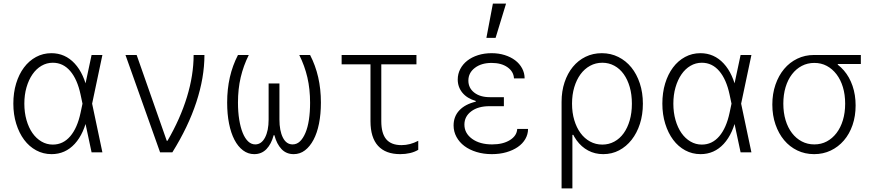

<svg xmlns="http://www.w3.org/2000/svg" viewBox="-20 -845 4840 1065"><path d="M445 -305V-235L427 -320Q409 -405 369.5 -451Q330 -497 273 -497Q239 -497 210 -480Q181 -463 160 -432.5Q139 -402 127 -360.5Q115 -319 115 -270Q115 -221 127 -179Q139 -137 160 -107Q181 -77 210 -60Q239 -43 273 -43Q330 -43 369.5 -89Q409 -135 427 -220ZM468 -210Q447 -104 394.5 -47Q342 10 266 10Q220 10 181 -11Q142 -32 114 -69.5Q86 -107 70 -158.5Q54 -210 54 -270Q54 -331 69.5 -382Q85 -433 113 -470.5Q141 -508 180 -529Q219 -550 265 -550Q341 -550 394 -493Q447 -436 468 -330L480 -270ZM438 -371H452L488 -540H548L491 -270L548 0H488L452 -169H438L462 -270Z M868 0H936Q1024 -141 1069 -278Q1114 -415 1114 -540H1054Q1054 -428 1017 -307Q980 -186 909 -64H905L738 -540H676Z M1609 10Q1644 10 1671.5 -11Q1699 -32 1719 -69.5Q1739 -107 1749.5 -159.5Q1760 -212 1760 -276Q1760 -351 1745 -416.5Q1730 -482 1700 -540H1640Q1670 -480 1685 -415.5Q1700 -351 1700 -275Q1700 -223 1693.5 -180.5Q1687 -138 1674 -107.5Q1661 -77 1643.5 -60.5Q1626 -44 1603 -44Q1568 -44 1549 -82Q1530 -120 1530 -182V-382H1470V-182Q1470 -120 1450 -82Q1430 -44 1396 -44Q1374 -44 1356.5 -60.5Q1339 -77 1326.5 -107.5Q1314 -138 1307 -181Q1300 -224 1300 -276Q1300 -351 1315 -415.5Q1330 -480 1360 -540H1300Q1270 -482 1255 -416.5Q1240 -351 1240 -276Q1240 -212 1250.5 -159.5Q1261 -107 1280.5 -69.5Q1300 -32 1328 -11Q1356 10 1390 10Q1431 10 1458 -18Q1485 -46 1498 -95H1502Q1515 -46 1541.5 -18Q1568 10 1609 10Z M2095 -173V-488H2290V-540H1875V-488H2035V-173Q2035 -82 2077 -36Q2119 10 2200 10Q2229 10 2254.5 4Q2280 -2 2300 -14V-64Q2277 -52 2254 -46Q2231 -40 2207 -40Q2150 -40 2122.5 -72.5Q2095 -105 2095 -173Z M2831 -410H2890Q2890 -440 2876 -466Q2862 -492 2837.5 -510.5Q2813 -529 2779.5 -539.5Q2746 -550 2707 -550Q2666 -550 2631.5 -539Q2597 -528 2572 -508.5Q2547 -489 2533 -462Q2519 -435 2519 -404Q2519 -362 2545 -330.5Q2571 -299 2619 -285V-281Q2560 -267 2528 -233Q2496 -199 2496 -149Q2496 -115 2512 -85.5Q2528 -56 2556 -35Q2584 -14 2623 -2Q2662 10 2708 10Q2752 10 2788.5 -0.5Q2825 -11 2852 -29.5Q2879 -48 2894 -74Q2909 -100 2909 -130H2849Q2847 -92 2808.5 -68Q2770 -44 2710 -44Q2641 -44 2598.5 -75Q2556 -106 2556 -154Q2556 -199 2594 -227.5Q2632 -256 2695 -256H2775V-306H2697Q2643 -306 2610.5 -331.5Q2578 -357 2578 -398Q2578 -441 2614 -468.5Q2650 -496 2707 -496Q2761 -496 2795 -472Q2829 -448 2831 -410ZM2787 -825H2714L2678 -635H2729Z M3123 -270Q3123 -206 3137.5 -154.5Q3152 -103 3178.5 -66.5Q3205 -30 3242.5 -10Q3280 10 3326 10Q3374 10 3414 -11Q3454 -32 3483.5 -69.5Q3513 -107 3529.5 -158Q3546 -209 3546 -270Q3546 -331 3529 -382.5Q3512 -434 3482 -471Q3452 -508 3410 -529Q3368 -550 3318 -550Q3269 -550 3228 -530Q3187 -510 3157.5 -474Q3128 -438 3111.5 -388.5Q3095 -339 3095 -280V200H3155V-97H3163ZM3153 -270Q3153 -320 3165.5 -361.5Q3178 -403 3200 -433Q3222 -463 3253 -480Q3284 -497 3321 -497Q3357 -497 3387.5 -480.5Q3418 -464 3439.5 -434Q3461 -404 3473 -362.5Q3485 -321 3485 -270Q3485 -219 3473 -177.5Q3461 -136 3439.5 -106Q3418 -76 3387.5 -59.5Q3357 -43 3321 -43Q3284 -43 3253 -60Q3222 -77 3200 -107Q3178 -137 3165.5 -178.5Q3153 -220 3153 -270Z M4045 -305V-235L4027 -320Q4009 -405 3969.5 -451Q3930 -497 3873 -497Q3839 -497 3810 -480Q3781 -463 3760 -432.5Q3739 -402 3727 -360.5Q3715 -319 3715 -270Q3715 -221 3727 -179Q3739 -137 3760 -107Q3781 -77 3810 -60Q3839 -43 3873 -43Q3930 -43 3969.5 -89Q4009 -135 4027 -220ZM4068 -210Q4047 -104 3994.5 -47Q3942 10 3866 10Q3820 10 3781 -11Q3742 -32 3714 -69.5Q3686 -107 3670 -158.5Q3654 -210 3654 -270Q3654 -331 3669.5 -382Q3685 -433 3713 -470.5Q3741 -508 3780 -529Q3819 -550 3865 -550Q3941 -550 3994 -493Q4047 -436 4068 -330L4080 -270ZM4038 -371H4052L4088 -540H4148L4091 -270L4148 0H4088L4052 -169H4038L4062 -270Z M4497 -44Q4459 -44 4427.5 -60.5Q4396 -77 4373 -107Q4350 -137 4337.5 -178.5Q4325 -220 4325 -270Q4325 -320 4337.5 -361.5Q4350 -403 4373 -433Q4396 -463 4427.5 -479.5Q4459 -496 4497 -496Q4535 -496 4566 -479.5Q4597 -463 4620 -433Q4643 -403 4655.5 -361.5Q4668 -320 4668 -270Q4668 -220 4655.5 -178.5Q4643 -137 4620 -107Q4597 -77 4566 -60.5Q4535 -44 4497 -44ZM4496 10Q4546 10 4588 -10Q4630 -30 4661 -66Q4692 -102 4709 -151.5Q4726 -201 4726 -260Q4726 -319 4709 -368.5Q4692 -418 4661 -454Q4630 -490 4587.5 -510Q4545 -530 4495 -530L4627 -476V-490H4755V-540H4495Q4445 -540 4402.5 -519.5Q4360 -499 4329.5 -462.5Q4299 -426 4281.5 -375.5Q4264 -325 4264 -265Q4264 -205 4281.5 -154.5Q4299 -104 4329.5 -67.5Q4360 -31 4402.5 -10.5Q4445 10 4496 10Z"/></svg>

Font: CommitMonoV143 ExtLt
Style: Regular
Weight: 200
Monospace: yes
Designer: Eigil Nikolajsen
Foundry: Eigil Nikolajsen
Version: Version 1.143